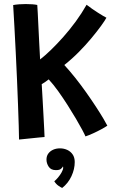

<svg xmlns="http://www.w3.org/2000/svg" viewBox="-20 -673 584 948"><path d="M74 16Q74 -7.5 72.5 -52Q71 -96.5 69 -155.2Q67 -214 64 -280Q61 -346 57.8 -412.8Q54.5 -479.5 51.2 -540Q48 -600.5 45 -648Q57.5 -650.5 74.8 -651.8Q92 -653 107 -653Q125 -653 140.2 -651.8Q155.5 -650.5 164 -648.5Q165 -636.5 166.5 -607.2Q168 -578 169.8 -539.2Q171.5 -500.5 173.8 -458.5Q176 -416.5 178 -379.5Q202 -398 231.5 -426.5Q261 -455 292.5 -490.5Q324 -526 353.8 -566.5Q383.5 -607 407.5 -649.5Q435.5 -628 464 -610Q492.5 -592 505.5 -585.5Q498 -571.5 479 -545.2Q460 -519 432.2 -485.5Q404.5 -452 370.2 -417.2Q336 -382.5 297.5 -352Q323.5 -324 351.5 -288.8Q379.5 -253.5 405.5 -216.8Q431.5 -180 453.2 -146.8Q475 -113.5 489.8 -88.5Q504.5 -63.5 510 -52.5Q500 -45.5 480.8 -35Q461.5 -24.5 440.2 -14.8Q419 -5 402 0.5Q398.5 -8.5 386 -32Q373.5 -55.5 354.8 -87.2Q336 -119 313.8 -154Q291.5 -189 267.8 -222.2Q244 -255.5 220.5 -281Q212.5 -274.5 202.8 -268Q193 -261.5 186 -257.5Q188 -222.5 190.5 -180Q193 -137.5 195 -98Q197 -58.5 198.5 -30.8Q200 -3 200 3.5Q192 4 171.5 6Q151 8 125 10.8Q99 13.5 74 16ZM287 255Q282 253 269.5 244.8Q257 236.5 248 222Q256.5 215.5 266.8 203.2Q277 191 284.5 177.5Q292 164 292 154.5Q292 150.5 291 148.5Q287.5 155.5 280.2 161.2Q273 167 256 167Q231.5 167 220.5 150.2Q209.5 133.5 209.5 115Q209.5 97.5 218.5 85.2Q227.5 73 242.5 66.2Q257.5 59.5 276 59.5Q295.5 59.5 312.2 67.2Q329 75 339 90Q349 105 349 127Q349 162 332.8 197Q316.5 232 287 255Z"/></svg>

Font: Grandstander Thin Medium
Style: Regular
Weight: 500
Version: Version 1.200